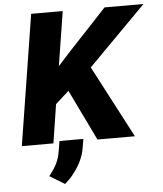

<svg xmlns="http://www.w3.org/2000/svg" viewBox="-61 -764 882 1042"><g transform="rotate(-5 380.0 -243.0)"><path d="M35 0H207L240 -211L313 -277L447 0H651L445 -393L760 -711H548L543 -706C454 -609 363 -516 273 -415L320 -711H148ZM169 175 251 225C267 211 281 198 295 180C324 144 354 96 363 38L371 -10H241L232 44C224 97 203 131 178 164Z"/></g></svg>

Font: Asimov Pro
Style: UltObl
Weight: 900
Designer: Google
Version: Version 2.000980; 2014